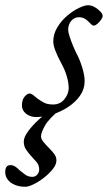

<svg xmlns="http://www.w3.org/2000/svg" viewBox="-112 -434 413 735"><path d="M26 14Q4 14 -12 1.5Q-28 -11 -28 -30Q-28 -53 -17.5 -64.5Q-7 -76 0 -76Q7 -76 14.5 -70.5Q22 -65 31 -57Q42 -49 55.5 -41.5Q69 -34 91 -34Q118 -34 134 -53.5Q150 -73 151 -95Q151 -117 143.5 -142.5Q136 -168 122 -193Q109 -217 100.5 -238.5Q92 -260 92 -275Q92 -304 107.5 -329.5Q123 -355 145.5 -374Q168 -393 190 -403.5Q212 -414 225 -414Q238 -414 251 -406.5Q264 -399 272.5 -389.5Q281 -380 281 -373Q281 -367 275 -358.5Q269 -350 261 -343Q253 -336 247 -336Q242 -336 237 -341Q232 -346 226 -352Q220 -358 211.5 -363Q203 -368 189 -368Q173 -368 161 -354.5Q149 -341 149 -319Q149 -311 154.5 -294Q160 -277 167.5 -259Q175 -241 182 -227Q193 -207 202.5 -176.5Q212 -146 212 -123Q212 -93 194.5 -68Q177 -43 149 -24.5Q121 -6 88.5 4Q56 14 26 14ZM-15 281Q-38 281 -55.5 273.5Q-73 266 -82.5 253.5Q-92 241 -92 225Q-92 198 -72 198Q-63 198 -54 203.5Q-45 209 -38 217Q-27 226 -15.5 234.5Q-4 243 12 243Q23 243 30.5 234.5Q38 226 38 215Q38 198 28 186.5Q18 175 7 163Q-3 152 -12 139Q-21 126 -21 108Q-21 91 -4 68Q13 45 38.5 22Q64 -1 91 -17H121Q75 20 60 47Q45 74 45 88Q45 98 54.5 109.5Q64 121 75 132Q86 143 95 154.5Q104 166 104 180Q104 196 90 213.5Q76 231 56 246.5Q36 262 16.5 271.5Q-3 281 -15 281Z"/></svg>

Font: EB Garamond
Style: Italic
Weight: 400
Italic angle: -17.2°
Designer: Georg Duffner and Octavio Pardo
Foundry: Georg Duffner
Version: Version 1.001